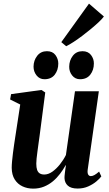

<svg xmlns="http://www.w3.org/2000/svg" viewBox="-20 -1052 617 1082"><path d="M167 11Q134 11 106.8 -1.8Q79.5 -14.5 63 -40.5Q46.5 -66.5 46 -106Q46 -122 48 -143.5Q50 -165 53 -189.2Q56 -213.5 59.5 -237Q63 -260.5 66 -280L94 -463L37 -491.5L42.5 -521.5L213.5 -545L235 -531L203 -285.5Q200 -265.5 197 -242.5Q194 -219.5 191 -198Q188 -176.5 186.2 -158.8Q184.5 -141 184.5 -130Q184.5 -108 189.2 -94.5Q194 -81 204 -74.8Q214 -68.5 229.5 -68.5Q252.5 -68.5 275 -84.5Q297.5 -100.5 317.5 -125.5Q337.5 -150.5 351.5 -178.5L402.5 -537.5H537L474 -94.5Q472 -76.5 477.2 -68Q482.5 -59.5 492 -59.5Q501 -59.5 512 -65.5Q523 -71.5 538.5 -85L551 -58Q542 -45.5 523 -29.5Q504 -13.5 477.2 -1.5Q450.5 10.5 417.5 10.5Q380 10.5 362.2 -5.8Q344.5 -22 343.5 -48Q343 -52 343.8 -60Q344.5 -68 345.8 -78.5Q347 -89 348.5 -100Q350 -111 351.5 -120.5L350 -121Q336.5 -96.5 318.5 -72.8Q300.5 -49 278 -30.2Q255.5 -11.5 227.8 -0.2Q200 11 167 11ZM230.5 -605.5Q203 -605.5 186 -627Q169 -648.5 169 -676.5Q169.5 -712 189.8 -737.8Q210 -763.5 244.5 -763.5Q276.5 -763.5 292.5 -741.8Q308.5 -720 308.5 -694Q308.5 -657.5 288.8 -631.5Q269 -605.5 230.5 -605.5ZM431 -605.5Q403.5 -605.5 386.5 -627Q369.5 -648.5 370 -676.5Q370.5 -712 390.5 -737.8Q410.5 -763.5 445 -763.5Q476.5 -763.5 493 -741.8Q509.5 -720 509 -694Q509 -657.5 489 -631.5Q469 -605.5 431 -605.5ZM325.5 -814.5 481.5 -1031.5 565.5 -959Q556 -946 537.2 -928.2Q518.5 -910.5 494.5 -890.5Q470.5 -870.5 445 -851.2Q419.5 -832 395.5 -816.2Q371.5 -800.5 353 -791.5Z"/></svg>

Font: Merriweather 72pt
Style: Bold Italic
Weight: 700
Italic angle: -7.8°
Version: Version 2.101